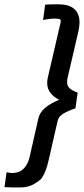

<svg xmlns="http://www.w3.org/2000/svg" viewBox="-60 -779 380 870"><path d="M-28.8 69.3 -39.6 68.8 -30.3 1.5Q-15.1 4.9 -2.9 4.9Q27.3 4.9 46.9 -14.6Q66.4 -34.2 73.7 -65.9L113.8 -242.2Q120.1 -269.5 143.8 -289.8Q167.5 -310.1 208 -326.7Q182.1 -340.3 168 -358.9Q153.8 -377.4 153.8 -403.8Q153.8 -416.5 157.2 -429.7L214.8 -678.2Q215.3 -680.2 215.3 -684.1Q215.3 -690.9 209 -692.9Q202.6 -694.8 184.1 -694.8Q175.8 -694.8 161.4 -692.9Q147 -690.9 135.3 -688.5L144.5 -757.8Q163.1 -759.3 180.7 -759.3H205.6Q253.4 -759.3 276.9 -738Q300.3 -716.8 300.3 -677.7Q300.3 -659.7 294.9 -635.7L246.6 -427.7Q244.1 -418.5 244.1 -407.7Q244.1 -389.2 255.4 -378.9Q266.6 -368.7 292 -359.4L281.7 -288.1Q248.5 -276.9 227.1 -264.2Q205.6 -251.5 201.2 -231.4L160.6 -54.2Q154.3 -25.4 146.2 -4.9Q138.2 15.6 127 31.2Q106.4 49.8 84 60.1Q61.5 70.3 31.2 70.3H-3.9Q-13.2 70.3 -28.8 69.3Z"/></svg>

Font: Acari Sans SemiBold
Style: Italic
Weight: 600
Italic angle: -13°
Designer: Alfredo Marco Pradil and Stefan Peev
Foundry: Hanken Design Co.
Version: Version 1.045;January 11, 2019;FontCreator 11.5.0.2425 64-bi